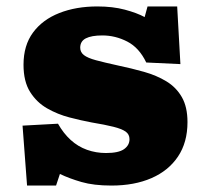

<svg xmlns="http://www.w3.org/2000/svg" viewBox="-20 -562 637 596"><path d="M64 14 50 -172 160 -178Q177 -148 199.5 -127.5Q222 -107 250 -97Q278 -87 309 -87Q348 -87 365 -99Q382 -111 382 -130Q382 -145 370 -153.5Q358 -162 332 -168.5Q306 -175 264 -182Q232 -188 195.5 -197.5Q159 -207 126.5 -225.5Q94 -244 73.5 -276.5Q53 -309 53 -361Q53 -421 82.5 -461Q112 -501 164 -521.5Q216 -542 282 -542Q330 -542 367.5 -532Q405 -522 429 -509L438 -542H530L540 -363L434 -368Q412 -414 375 -433Q338 -452 298 -452Q264 -452 246.5 -443Q229 -434 229 -414Q229 -400 240.5 -391Q252 -382 278 -375Q304 -368 345 -359Q388 -350 427 -339Q466 -328 496.5 -309.5Q527 -291 544.5 -260.5Q562 -230 562 -183Q562 -120 532.5 -76Q503 -32 450 -9Q397 14 326 14Q271 14 233 3Q195 -8 166 -22L154 14Z"/></svg>

Font: Literata Variable Black
Style: Regular
Weight: 900
Designer: Latin by Veronika Burian and Jose Scaglione. Greek by Irene Vlachou. Cyrillic by Vera Evstafieva.
Foundry: TypeTogether
Version: Version 3.021